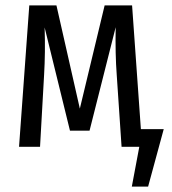

<svg xmlns="http://www.w3.org/2000/svg" viewBox="-20 -546 638 714"><path d="M503.9 -65.9H588.9L530.8 147.9H470.2L498 0H432.1L414.1 -267.1Q408.2 -344.7 410.2 -444.8L313 -60.1H240.2L146 -443.8Q148.9 -350.6 144 -268.1L128.9 0H50.8L88.9 -525.9H189.9L276.9 -142.1L369.1 -525.9H471.2Z"/></svg>

Font: Fira Sans Compressed Book
Style: Regular
Weight: 350
Width: 1
Designer: Carrois Corporate & Edenspiekermann AG
Foundry: Carrois Corporate GbR & Edenspiekermann AG
Version: Version 4.203;PS 004.203;hotconv 1.0.88;makeotf.lib2.5.64775